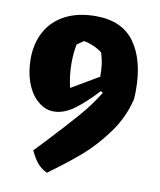

<svg xmlns="http://www.w3.org/2000/svg" viewBox="-83 -667 730 876"><g transform="rotate(10 281.5 -229.5)"><path d="M175.3 -138.7Q140.6 -138.7 109.4 -161.6Q78.1 -184.6 57.6 -227.3Q37.1 -270 32.2 -326.7Q30.8 -342.3 30.8 -356.9Q30.8 -429.2 61 -484.4Q91.3 -539.6 149.9 -570.1Q208.5 -600.6 291 -600.6Q412.6 -600.6 470.7 -520Q528.8 -439.5 528.8 -300.8Q528.8 -279.8 527.3 -257.8Q506.8 -170.9 453.1 -97.2Q399.4 -23.4 338.4 29.1Q277.3 81.5 193.8 142.1Q165.5 127.9 149.2 108.6Q132.8 89.4 115.2 52.2Q148.9 15.6 170.9 -6.8Q248 -88.9 297.1 -145.8Q346.2 -202.6 382.3 -261.7L371.6 -267.6Q323.7 -214.4 273.9 -176.5Q224.1 -138.7 175.3 -138.7ZM342.8 -440.9Q328.6 -453.6 302.2 -465.1Q275.9 -476.6 256.8 -479L226.1 -458Q217.8 -418 217.8 -371.6Q217.8 -315.4 231 -257.3L357.9 -332Q357.4 -369.1 354.5 -389.9Q351.6 -410.6 342.8 -440.9Z"/></g></svg>

Font: Fruktur
Style: Regular
Weight: 400
Designer: Viktoriya Grabowska
Foundry: Viktoriya Grabowska
Version: Version 1.004; ttfautohint (v1.4.1)